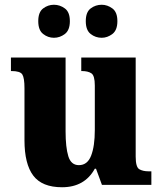

<svg xmlns="http://www.w3.org/2000/svg" viewBox="-20 -778 682 808"><path d="M241 10Q157 10 120 -39Q83 -88 83 -188V-407Q83 -450 74 -464.5Q65 -479 29 -479H26V-536H256V-225Q256 -158 267.5 -120.5Q279 -83 312 -83Q348 -83 363.5 -123Q379 -163 379 -231V-418Q379 -460 364.5 -469.5Q350 -479 325 -479H322V-536H551V-119Q551 -75 566 -66Q581 -57 606 -57H617V0H409L384 -68H379Q336 10 241 10ZM408 -619Q382 -619 361.5 -635Q341 -651 341 -689Q341 -727 361.5 -742.5Q382 -758 408 -758Q432 -758 453 -742.5Q474 -727 474 -689Q474 -651 453 -635Q432 -619 408 -619ZM207 -619Q182 -619 161.5 -635Q141 -651 141 -689Q141 -727 161.5 -742.5Q182 -758 207 -758Q232 -758 253 -742.5Q274 -727 274 -689Q274 -651 253 -635Q232 -619 207 -619Z"/></svg>

Font: Noto Serif Armenian SemiCondensed ExtraBold
Style: Regular
Weight: 800
Width: 4
Designer: Monotype Design Team
Foundry: Monotype Imaging Inc.
Version: Version 2.008; ttfautohint (v1.8.4.7-5d5b)